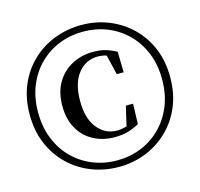

<svg xmlns="http://www.w3.org/2000/svg" viewBox="-111 -879 1059 1017"><g transform="rotate(-15 418.5 -370.0)"><path d="M419.4 18.6Q341.7 18.6 271.9 -8.4Q202 -35.5 148.3 -86.7Q94.6 -137.9 64.1 -209.7Q33.5 -281.6 33.5 -371Q33.5 -460.5 64.1 -532.2Q94.6 -603.9 148.3 -654.7Q202 -705.5 271.9 -732.5Q341.7 -759.4 419.4 -759.4Q497.1 -759.4 566.2 -732.5Q635.3 -705.5 689 -654.7Q742.7 -603.9 773.3 -532.2Q803.9 -460.5 803.9 -371Q803.9 -281.6 773.3 -209.7Q742.7 -137.9 689 -86.7Q635.3 -35.5 566.2 -8.4Q497.1 18.6 419.4 18.6ZM419.4 -17.2Q489.9 -17.2 551.4 -42.1Q612.9 -66.9 659.7 -113.5Q706.4 -160.1 733 -225.3Q759.6 -290.6 759.6 -371Q759.6 -451.8 732.9 -516.7Q706.1 -581.7 659.4 -627.8Q612.7 -673.9 551.2 -698.5Q489.7 -723.1 419.4 -723.1Q349.1 -723.1 287.8 -698.5Q226.4 -673.9 179.7 -627.9Q132.9 -581.9 106.2 -516.9Q79.5 -451.8 79.5 -371Q79.5 -290 106.2 -224.4Q132.9 -158.8 179.7 -112.7Q226.4 -66.6 287.8 -41.9Q349.1 -17.2 419.4 -17.2ZM438.6 -139.3Q374.9 -139.3 323.4 -166.5Q271.8 -193.8 242.1 -245.8Q212.3 -297.7 212.3 -371Q212.3 -446.3 243.8 -498.7Q275.3 -551 327.7 -578.4Q380.1 -605.8 442.2 -605.8Q482.4 -605.8 511.6 -597.2Q540.8 -588.6 570.1 -572.3L572.4 -459.3H534.7L504.4 -585.8L550.5 -544Q527.7 -561.5 506.6 -568.6Q485.5 -575.6 459.9 -575.6Q396 -575.6 353 -523.1Q310.1 -470.6 310.1 -372Q310.1 -274.2 353 -222.2Q396 -170.2 458.7 -170.2Q482.5 -170.2 507 -177Q531.4 -183.7 554.2 -201.3L509.1 -162.7L538 -285.8H577.4L574.1 -174.9Q545.5 -158.4 512.5 -148.8Q479.4 -139.3 438.6 -139.3Z"/></g></svg>

Font: Noto Serif HK ExtraLight
Style: Regular
Weight: 200
Designer: Ryoko NISHIZUKA 西塚涼子 (kana & ideographs); Frank Grießhammer (Latin, Greek & Cyrillic); Wenlong ZHANG 张文龙 (bopomofo); San
Foundry: Adobe
Version: Version 2.002-H1;hotconv 1.1.0;makeotfexe 2.6.0